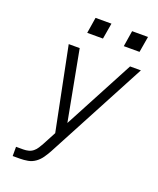

<svg xmlns="http://www.w3.org/2000/svg" viewBox="-167 -1035 935 1135"><g transform="rotate(20 300.0 -467.5)"><path d="M53 0V-58H99Q115 -58 131 -62Q147 -66 160 -76.5Q173 -87 182 -101.5Q191 -116 199 -130V-131Q199 -131 199.5 -131Q200 -131 200 -131Q200 -132 200 -132Q200 -132 200 -132L243 -213L138 -735H207L290 -294L524 -735H592L257 -104Q245 -82 230 -60.5Q215 -39 194 -24Q173 -9 148 -4.5Q123 0 99 0ZM547 -835H448L464 -935H564ZM317 -835H218L234 -935H334Z"/></g></svg>

Font: Iosevka SS04 Lt Ex Obl
Style: Regular
Weight: 300
Width: 7
Italic angle: -9°
Monospace: yes
Designer: Belleve Invis
Foundry: Belleve Invis
Version: Version 19.0.0; ttfautohint (v1.8.4)